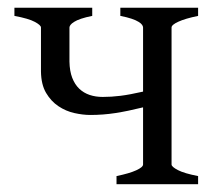

<svg xmlns="http://www.w3.org/2000/svg" viewBox="-20 -474 557 494"><path d="M279.8 0V-21Q313 -27.8 330.6 -35.9Q348.1 -43.9 348.1 -50.8V-197.8Q308.6 -188 276.9 -183.1Q245.1 -178.2 212.4 -178.2Q193.4 -178.2 171.4 -183.1Q149.4 -188 130.4 -200.7Q111.3 -213.4 98.6 -234.9Q85.9 -256.3 85.4 -290V-403.3Q85.4 -409.2 69.6 -417.7Q53.7 -426.3 17.1 -433.1V-454.1H217.3V-433.1Q200.2 -429.7 188.7 -425.8Q177.2 -421.9 170.7 -417.7Q164.1 -413.6 161.4 -409.9Q158.7 -406.2 158.7 -403.3V-315.4Q159.2 -291 165.8 -273.9Q172.4 -256.8 183.8 -245.8Q195.3 -234.9 210.7 -229.7Q226.1 -224.6 244.1 -224.6Q255.4 -224.6 266.6 -225.3Q277.8 -226.1 290 -227.5Q302.2 -229 316.4 -231.7Q330.6 -234.4 348.1 -238.3V-403.3Q348.1 -406.2 345.7 -409.9Q343.3 -413.6 336.7 -417.7Q330.1 -421.9 318.6 -425.8Q307.1 -429.7 289.6 -433.1V-454.1H489.7V-433.1Q456.5 -426.3 439 -418.2Q421.4 -410.2 421.4 -403.3V-50.8Q421.4 -44.9 437.7 -36.4Q454.1 -27.8 489.7 -21V0Z"/></svg>

Font: Gentium Unicode
Style: Regular
Weight: 400
Version: Version 1.009